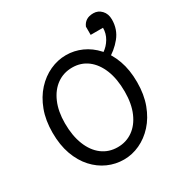

<svg xmlns="http://www.w3.org/2000/svg" viewBox="-197 -1018 1135 1184"><g transform="rotate(-30 371.0 -426.0)"><path d="M559.1 -349.1Q559.1 -439.5 533 -504.4Q506.8 -569.3 460.2 -604.5Q413.6 -639.6 351.6 -639.6Q290 -639.6 242.7 -606Q195.3 -572.3 168.5 -510.3Q141.6 -448.2 141.6 -363.8Q141.6 -274.9 167.7 -209.5Q193.8 -144 241 -108.6Q288.1 -73.2 351.6 -73.2Q411.6 -73.2 458.5 -106.2Q505.4 -139.2 532.2 -200.9Q559.1 -262.7 559.1 -349.1ZM654.3 -361.3Q654.3 -273.4 628.4 -204.1Q602.5 -134.8 558.8 -86.7Q515.1 -38.6 460.2 -13.2Q405.3 12.2 346.7 12.2Q287.6 12.2 233.6 -11.7Q179.7 -35.6 137.5 -82Q95.2 -128.4 70.8 -196Q46.4 -263.7 46.4 -351.6Q46.4 -439.5 72.3 -508.5Q98.1 -577.6 142.3 -626Q186.5 -674.3 241.9 -699.7Q297.4 -725.1 356.4 -725.1Q414.6 -725.1 468 -701.2Q521.5 -677.2 563.5 -630.9Q605.5 -584.5 629.9 -516.8Q654.3 -449.2 654.3 -361.3ZM551.8 -756.8V-815.4Q561.5 -838.9 581.1 -851.6Q600.6 -864.3 632.3 -864.3Q665.5 -864.3 689.2 -839.4Q712.9 -814.5 712.9 -773.9Q712.9 -703.6 670.9 -651.9Q628.9 -600.1 566.4 -566.4V-625Q598.1 -646.5 618.9 -681.4Q639.6 -716.3 639.6 -756.8Z"/></g></svg>

Font: Andika LitF DSA DSG
Style: Regular
Weight: 400
Designer: Victor Gaultney, Annie Olsen, Julie Remington, Don Collingsworth, Eric Hays, Becca Hirsbrunner
Foundry: SIL International
Version: Version 6.200 ; LitF DSA DSG; ttfautohint (v1.8.3.10-c5d8)